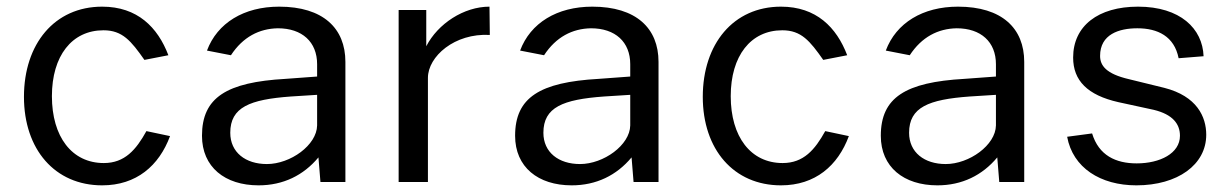

<svg xmlns="http://www.w3.org/2000/svg" viewBox="-20 -547 3699 577"><path d="M287 -527C144 -527 52 -415 52 -256C52 -98 145 10 287 10C390 10 458 -49 491 -138L420 -153C389 -97 355 -57 292 -57C196 -57 136 -136 136 -258C136 -379 196 -456 291 -456C348 -456 374 -424 414 -367L486 -381C454 -465 393 -527 287 -527Z M757 10C831 10 892 -20 937 -74L943 0H1018V-361C1018 -462 951 -527 819 -527C713 -527 633 -478 602 -395L674 -381C710 -436 759 -461 815 -462C888 -462 933 -421 933 -354V-317L838 -310C661 -300 587 -254 587 -139C587 -45 656 10 757 10ZM782 -54C718 -54 672 -89 672 -148C672 -225 731 -248 854 -257L933 -262V-170C932 -111 853 -54 782 -54Z M1178 0H1266V-313C1266 -377 1346 -448 1452 -442L1451 -527C1374 -527 1296 -476 1261 -408V-517H1178Z M1698 10C1772 10 1833 -20 1878 -74L1884 0H1959V-361C1959 -462 1892 -527 1760 -527C1654 -527 1574 -478 1543 -395L1615 -381C1651 -436 1700 -461 1756 -462C1829 -462 1874 -421 1874 -354V-317L1779 -310C1602 -300 1528 -254 1528 -139C1528 -45 1597 10 1698 10ZM1723 -54C1659 -54 1613 -89 1613 -148C1613 -225 1672 -248 1795 -257L1874 -262V-170C1873 -111 1794 -54 1723 -54Z M2327 -527C2184 -527 2092 -415 2092 -256C2092 -98 2185 10 2327 10C2430 10 2498 -49 2531 -138L2460 -153C2429 -97 2395 -57 2332 -57C2236 -57 2176 -136 2176 -258C2176 -379 2236 -456 2331 -456C2388 -456 2414 -424 2454 -367L2526 -381C2494 -465 2433 -527 2327 -527Z M2797 10C2871 10 2932 -20 2977 -74L2983 0H3058V-361C3058 -462 2991 -527 2859 -527C2753 -527 2673 -478 2642 -395L2714 -381C2750 -436 2799 -461 2855 -462C2928 -462 2973 -421 2973 -354V-317L2878 -310C2701 -300 2627 -254 2627 -139C2627 -45 2696 10 2797 10ZM2822 -54C2758 -54 2712 -89 2712 -148C2712 -225 2771 -248 2894 -257L2973 -262V-170C2972 -111 2893 -54 2822 -54Z M3395 10C3519 10 3605 -52 3605 -142C3605 -196 3577 -258 3479 -283L3373 -309C3304 -325 3286 -350 3286 -379C3286 -444 3343 -462 3398 -462C3459 -462 3509 -438 3522 -372L3597 -378C3594 -461 3527 -527 3400 -527C3280 -527 3205 -469 3205 -374C3205 -305 3248 -261 3341 -240L3447 -217C3505 -203 3526 -174 3526 -139C3526 -86 3466 -56 3396 -56C3333 -56 3282 -80 3262 -146L3187 -136C3204 -43 3287 10 3395 10Z"/></svg>

Font: United Sans
Style: Regular
Weight: 400
Designer: Pablo Impallari, Rodrigo Fuenzalida (Modified by Dan O. Williams)
Version: Version 1.000;PS 001.000;hotconv 1.0.88;makeotf.lib2.5.64775